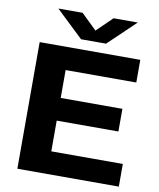

<svg xmlns="http://www.w3.org/2000/svg" viewBox="-100 -1027 917 1105"><g transform="rotate(10 358.5 -474.5)"><path d="M78 0V-740H666V-607.5H253V-444.5H613.5V-312H253V-132.5H671V0ZM309.5 -797.5 150.5 -949H292L382.5 -861L473 -949H614.5L455.5 -797.5Z"/></g></svg>

Font: Encode Sans Exp
Style: Bold
Weight: 700
Width: 7
Designer: Multiple Designers
Foundry: Impallari Type
Version: Version 3.002; ttfautohint (v1.8.3) -l 8 -r 50 -G 200 -x 14 